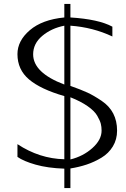

<svg xmlns="http://www.w3.org/2000/svg" viewBox="-20 -840 645 979"><path d="M339 -344V-27Q404 -43 451 -85Q498 -127 498 -174Q498 -193 494 -209Q490 -225 476 -249.5Q462 -274 427 -298.5Q392 -323 339 -344ZM308 -409V-709Q242 -696 195.5 -657Q149 -618 149 -563Q149 -469 308 -409ZM339 -820V-751Q483 -742 553 -704V-654Q453 -701 339 -709V-402Q393 -383 425.5 -368Q458 -353 498 -326Q538 -299 557.5 -261Q577 -223 577 -174Q577 -129 555.5 -93.5Q534 -58 497.5 -36Q461 -14 422 -1Q383 12 339 19V119H308V20Q223 17 161.5 -0.5Q100 -18 69 -40V-105Q181 -31 308 -28V-350Q187 -385 128 -435Q69 -485 69 -564Q69 -632 132 -686Q195 -740 308 -751V-820Z"/></svg>

Font: Afta serif
Style: Regular
Weight: 400
Designer: parq.ink
Foundry: Oriol Esparraguera Font
Version: Version 1.000